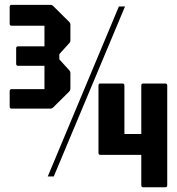

<svg xmlns="http://www.w3.org/2000/svg" viewBox="-20 -794 750 814"><path d="M29 -333.5Q21 -333.5 21 -342V-407.5Q21 -416 29 -416H168.5V-515H56.5Q48.5 -515 48.5 -523.5V-589.5Q48.5 -597.5 56.5 -597.5H168.5V-685H29Q21 -685 21 -693.5V-765Q21 -773.5 29 -773.5H193.5Q201 -773.5 206.5 -767.5L272.5 -702Q278.5 -697 278.5 -688.5V-622.5Q278.5 -617.5 275 -612.5L231.5 -564.5V-542.5L275 -494.5Q278.5 -489.5 278.5 -484.5V-418.5Q278.5 -410.5 272.5 -405L206.5 -339.5Q201 -333.5 193.5 -333.5ZM208 -46H182.5L484 -766.5H510ZM587.5 0Q579 0 579 -8.5V-137.5H405.5Q397.5 -137.5 397.5 -146V-431.5Q397.5 -440 405.5 -440H499Q507.5 -440 507.5 -431.5V-226H579V-431.5Q579 -440 587.5 -440H680.5Q689 -440 689 -431.5V-8.5Q689 0 680.5 0Z"/></svg>

Font: Jaro
Style: Regular
Weight: 400
Designer: Agyei Archer, Celine Hurka, Mirko Velimirović
Version: Version 1.000